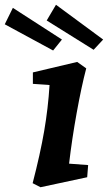

<svg xmlns="http://www.w3.org/2000/svg" viewBox="-94 -772 453 806"><path d="M114 -415 44 -420V-468L230 -512L268 -485Q248 -409 228 -298.5Q208 -188 196 -85L276 -79L272 -28L76 14L43 -3Q75 -126 91.5 -222Q108 -318 114 -415ZM102 -686 141 -752 339 -606 299 -563ZM-74 -670 -40 -739 166 -606 129 -560Z"/></svg>

Font: Andada Pro ExtraBold
Style: Italic
Weight: 800
Italic angle: -6.99998°
Designer: Carolina Giovagnoli
Foundry: Huerta Tipografica
Version: Version 3.005; ttfautohint (v1.8.4)